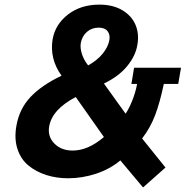

<svg xmlns="http://www.w3.org/2000/svg" viewBox="-20 -759 849 839"><path d="M414.1 -738.8Q474.1 -738.8 515.4 -713.9Q556.6 -689 572.8 -648.9Q588.9 -608.9 580.1 -562Q572.3 -514.6 535.4 -469.7Q498.5 -424.8 434.1 -394L528.8 -262.2Q543.9 -284.2 558.1 -319.8Q572.3 -355.5 579.1 -392.1H554.2L565.9 -462.9H771L758.8 -392.1H695.8Q679.2 -312.5 658.4 -257.1Q637.7 -201.7 601.1 -153.8L703.1 -26.9L605 60.1L505.9 -58.1Q461.4 -20.5 400.6 -0.2Q339.8 20 277.8 20Q226.6 20 182.4 5.9Q138.2 -8.3 104.7 -35.4Q71.3 -62.5 56.4 -107.7Q41.5 -152.8 51.8 -210Q64.9 -284.2 113.8 -335.7Q162.6 -387.2 249 -428.2Q195.8 -502 210 -587.9Q221.7 -652.8 277.3 -695.8Q333 -738.8 414.1 -738.8ZM411.1 -638.2Q380.9 -638.2 359.6 -619.4Q338.4 -600.6 333 -570.8Q329.6 -550.3 337.6 -524.2Q345.7 -498 365.2 -473.1Q405.3 -495.6 429 -524.9Q452.6 -554.2 458 -584Q461.9 -607.4 450 -622.8Q438 -638.2 411.1 -638.2ZM311 -335Q207.5 -280.8 194.8 -206.1Q187.5 -162.6 217.5 -131.8Q247.6 -101.1 297.9 -101.1Q364.7 -101.1 434.1 -160.2Z"/></svg>

Font: Stilu SemiBold
Style: Italic
Weight: 600
Italic angle: -10°
Designer: Genilson Lima Santos
Foundry: Genilson Lima Santos
Version: Version 1.200;PS 001.200;hotconv 1.0.88;makeotf.lib2.5.64775